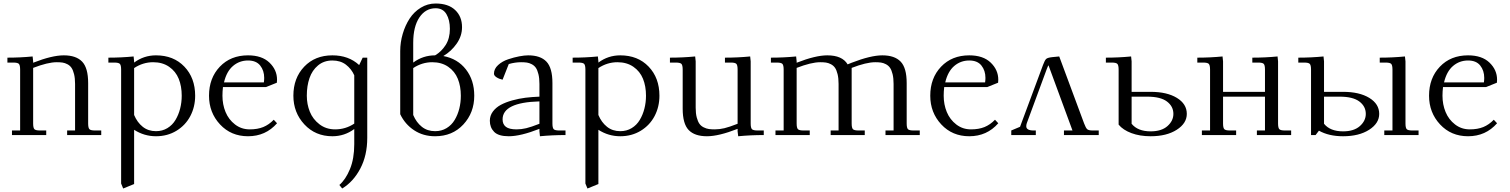

<svg xmlns="http://www.w3.org/2000/svg" viewBox="-20 -766 8563 1089"><path d="M22 -411.1V-439Q94.7 -439 165 -445.8L168 -418V-410.2Q274.9 -452.1 341.8 -452.1Q411.6 -452.1 445.8 -416.5Q480 -380.9 480 -294.9V-65.9Q480 -41 487.1 -33.4Q494.1 -25.9 519 -25.9H554.2V0H360.8V-25.9H405.8V-290Q405.8 -322.3 400.1 -345.2Q394.5 -368.2 385.7 -381.1Q377 -394 362.5 -401.6Q348.1 -409.2 334.5 -411.1Q320.8 -413.1 301.8 -413.1Q251 -413.1 168 -380.9V-65.9Q168 -41 175 -33.4Q182.1 -25.9 207 -25.9H242.2V0H47.9V-25.9H94.2V-371.1Q94.2 -396 87.2 -403.6Q80.1 -411.1 55.2 -411.1Z M594.7 -411.1V-439Q667.5 -439 737.8 -445.8L740.7 -418V-411.1Q795.9 -452.1 864.7 -452.1Q964.4 -452.1 1025.6 -388.2Q1086.9 -324.2 1086.9 -223.1Q1086.9 -160.2 1059.6 -107.9Q1032.2 -55.7 981 -24.4Q929.7 6.8 864.7 6.8Q797.9 6.8 740.7 -29.8V277.8L678.7 303.2L667 274.9V-371.1Q667 -396 659.9 -403.6Q652.8 -411.1 627.9 -411.1ZM740.7 -113.8Q758.3 -71.8 789.6 -46.9Q820.8 -22 864.7 -22Q900.9 -22 929.4 -39.3Q958 -56.6 975.3 -85.7Q992.7 -114.7 1001.7 -149.9Q1010.7 -185.1 1010.7 -223.1Q1010.7 -276.9 993.7 -319.1Q976.6 -361.3 939.2 -387.2Q901.9 -413.1 848.6 -413.1Q791 -413.1 740.7 -379.9Z M1165.5 -223.1Q1165.5 -323.2 1226.8 -387.7Q1288.1 -452.1 1386.7 -452.1Q1465.3 -452.1 1508.3 -410.9Q1551.3 -369.6 1551.3 -314Q1551.3 -302.7 1550.3 -296.9L1488.3 -272H1244.6Q1241.7 -247.6 1241.7 -223.1Q1241.7 -173.3 1259.3 -130.6Q1276.9 -87.9 1313 -60.1Q1349.1 -32.2 1396.5 -32.2Q1440.9 -32.2 1473.1 -45.4Q1505.4 -58.6 1532.7 -86.9L1551.3 -66.9Q1486.8 6.8 1386.7 6.8Q1290.5 6.8 1228 -60.3Q1165.5 -127.4 1165.5 -223.1ZM1250.5 -298.8H1476.6Q1478.5 -312.5 1478.5 -324.2Q1478.5 -365.7 1455.8 -394.3Q1433.1 -422.9 1386.7 -422.9Q1337.9 -422.9 1301.5 -391.8Q1265.1 -360.8 1250.5 -298.8Z M1644 -223.1Q1644 -323.2 1705.3 -387.7Q1766.6 -452.1 1865.2 -452.1Q1957.5 -452.1 2017.1 -397L2037.1 -439H2063V16.1Q2063 115.2 2023.7 189.9Q1984.4 264.6 1920.9 303.2L1904.8 283.2Q1940.4 252.4 1964.8 193.4Q1989.3 134.3 1989.3 51.8V-34.2Q1934.1 6.8 1865.2 6.8Q1769 6.8 1706.5 -60.3Q1644 -127.4 1644 -223.1ZM1720.2 -223.1Q1720.2 -174.8 1737.3 -132.3Q1754.4 -89.8 1792 -61Q1829.6 -32.2 1880.9 -32.2Q1939.9 -32.2 1989.3 -64.9V-338.9Q1973.1 -375.5 1942.1 -399.2Q1911.1 -422.9 1865.2 -422.9Q1817.4 -422.9 1783.9 -395Q1750.5 -367.2 1735.4 -323Q1720.2 -278.8 1720.2 -223.1Z M2250 -118.2V-476.1Q2250 -525.9 2264.2 -574Q2278.3 -622.1 2303.2 -660.4Q2328.1 -698.7 2366.7 -722.4Q2405.3 -746.1 2450.7 -746.1Q2522.5 -746.1 2561.5 -709.2Q2600.6 -672.4 2600.6 -611.8Q2600.6 -562 2570.3 -518.6Q2540 -475.1 2494.6 -448.2Q2575.2 -433.1 2622.6 -372.3Q2669.9 -311.5 2669.9 -223.1Q2669.9 -126.5 2607.9 -59.8Q2545.9 6.8 2447.8 6.8Q2380.4 6.8 2328.9 -27.1Q2277.3 -61 2250 -118.2ZM2323.7 -113.8Q2341.3 -71.8 2372.6 -46.9Q2403.8 -22 2447.8 -22Q2484.4 -22 2512.9 -39.3Q2541.5 -56.6 2558.8 -85.7Q2576.2 -114.7 2585 -149.7Q2593.8 -184.6 2593.8 -223.1Q2593.8 -276.9 2576.7 -319.1Q2559.6 -361.3 2522.2 -387.2Q2484.9 -413.1 2431.6 -413.1Q2374 -413.1 2323.7 -379.9ZM2323.7 -411.1Q2378.9 -452.1 2447.8 -452.1Q2483.4 -472.7 2507.6 -510.5Q2531.7 -548.3 2531.7 -602.1Q2531.7 -652.8 2512 -686Q2492.2 -719.2 2450.7 -719.2Q2393.6 -719.2 2358.6 -667Q2323.7 -614.7 2323.7 -522.9Z M2758.3 -81.1Q2758.3 -109.9 2775.4 -133.1Q2792.5 -156.2 2820.1 -171.1Q2847.7 -186 2885.3 -196.5Q2922.9 -207 2960.7 -211.7Q2998.5 -216.3 3039.6 -217.8V-290Q3039.6 -322.3 3033.9 -345.2Q3028.3 -368.2 3019.5 -381.1Q3010.7 -394 2996.3 -401.6Q2981.9 -409.2 2968.3 -411.1Q2954.6 -413.1 2935.5 -413.1Q2902.3 -413.1 2865.7 -402.8L2830.6 -314Q2811.5 -317.9 2796.6 -327.4Q2781.7 -336.9 2781.7 -348.1Q2781.7 -375.5 2805.2 -397Q2828.6 -418.5 2862.1 -429.7Q2895.5 -440.9 2925.3 -446.5Q2955.1 -452.1 2975.6 -452.1Q3045.4 -452.1 3079.3 -416.5Q3113.3 -380.9 3113.3 -294.9V-65.9Q3113.3 -41 3120.4 -33.4Q3127.4 -25.9 3152.3 -25.9H3187.5V0Q3112.3 0 3042.5 6.8L3039.6 -21V-35.2Q2932.6 6.8 2865.7 6.8Q2807.1 6.8 2782.7 -18.1Q2758.3 -43 2758.3 -81.1ZM2830.6 -88.9Q2830.6 -61 2849.4 -46.6Q2868.2 -32.2 2909.7 -32.2Q2937 -32.2 2964.6 -38.8Q2992.2 -45.4 3039.6 -64V-190.9Q2830.6 -185.1 2830.6 -88.9Z M3228 -411.1V-439Q3300.8 -439 3371.1 -445.8L3374 -418V-411.1Q3429.2 -452.1 3498 -452.1Q3597.7 -452.1 3658.9 -388.2Q3720.2 -324.2 3720.2 -223.1Q3720.2 -160.2 3692.9 -107.9Q3665.5 -55.7 3614.3 -24.4Q3563 6.8 3498 6.8Q3431.2 6.8 3374 -29.8V277.8L3312 303.2L3300.3 274.9V-371.1Q3300.3 -396 3293.2 -403.6Q3286.1 -411.1 3261.2 -411.1ZM3374 -113.8Q3391.6 -71.8 3422.9 -46.9Q3454.1 -22 3498 -22Q3534.2 -22 3562.7 -39.3Q3591.3 -56.6 3608.6 -85.7Q3626 -114.7 3635 -149.9Q3644 -185.1 3644 -223.1Q3644 -276.9 3627 -319.1Q3609.9 -361.3 3572.5 -387.2Q3535.2 -413.1 3481.9 -413.1Q3424.3 -413.1 3374 -379.9Z M3779.8 -411.1V-439Q3852.5 -439 3922.9 -445.8L3925.8 -418V-154.8Q3925.8 -122.6 3931.9 -99.6Q3938 -76.7 3947.3 -63.7Q3956.5 -50.8 3971.7 -43.5Q3986.8 -36.1 4000.7 -34.2Q4014.6 -32.2 4033.7 -32.2Q4061 -32.2 4088.6 -38.8Q4116.2 -45.4 4163.6 -64V-371.1Q4163.6 -396.5 4156.5 -403.8Q4149.4 -411.1 4125 -411.1H4091.8V-439Q4165 -439 4234.9 -445.8L4237.8 -418V-65.9Q4237.8 -41 4244.9 -33.4Q4252 -25.9 4276.9 -25.9H4312V0Q4237.3 0 4167 6.8L4163.6 -21V-35.2Q4056.6 6.8 3989.7 6.8Q3919.9 6.8 3886 -28.6Q3852.1 -64 3852.1 -149.9V-371.1Q3852.1 -396 3845 -403.6Q3837.9 -411.1 3813 -411.1Z M4352.5 -411.1V-439Q4425.3 -439 4495.6 -445.8L4498.5 -418V-410.2Q4605.5 -452.1 4672.4 -452.1Q4757.3 -452.1 4787.6 -400.9L4810.5 -410.2Q4918.9 -452.1 4984.4 -452.1Q5054.2 -452.1 5088.4 -416.5Q5122.6 -380.9 5122.6 -294.9V-65.9Q5122.6 -41 5129.6 -33.4Q5136.7 -25.9 5161.6 -25.9H5196.8V0H5002.4V-25.9H5048.3V-290Q5048.3 -322.3 5042.7 -345.2Q5037.1 -368.2 5028.3 -381.1Q5019.5 -394 5005.1 -401.6Q4990.7 -409.2 4977.1 -411.1Q4963.4 -413.1 4944.3 -413.1Q4893.6 -413.1 4810.5 -380.9V-65.9Q4810.5 -41 4817.6 -33.4Q4824.7 -25.9 4849.6 -25.9H4884.8V0H4691.4V-25.9H4736.3V-290Q4736.3 -322.3 4730.7 -345.2Q4725.1 -368.2 4716.3 -381.1Q4707.5 -394 4693.1 -401.6Q4678.7 -409.2 4665 -411.1Q4651.4 -413.1 4632.3 -413.1Q4581.5 -413.1 4498.5 -380.9V-65.9Q4498.5 -41 4505.6 -33.4Q4512.7 -25.9 4537.6 -25.9H4572.8V0H4378.4V-25.9H4424.8V-371.1Q4424.8 -396 4417.7 -403.6Q4410.6 -411.1 4385.7 -411.1Z M5256.3 -223.1Q5256.3 -323.2 5317.6 -387.7Q5378.9 -452.1 5477.5 -452.1Q5556.2 -452.1 5599.1 -410.9Q5642.1 -369.6 5642.1 -314Q5642.1 -302.7 5641.1 -296.9L5579.1 -272H5335.4Q5332.5 -247.6 5332.5 -223.1Q5332.5 -173.3 5350.1 -130.6Q5367.7 -87.9 5403.8 -60.1Q5439.9 -32.2 5487.3 -32.2Q5531.7 -32.2 5564 -45.4Q5596.2 -58.6 5623.5 -86.9L5642.1 -66.9Q5577.6 6.8 5477.5 6.8Q5381.3 6.8 5318.8 -60.3Q5256.3 -127.4 5256.3 -223.1ZM5341.3 -298.8H5567.4Q5569.3 -312.5 5569.3 -324.2Q5569.3 -365.7 5546.6 -394.3Q5523.9 -422.9 5477.5 -422.9Q5428.7 -422.9 5392.3 -391.8Q5356 -360.8 5341.3 -298.8Z M5715.8 0V-25.9L5765.6 -46.9L5896 -397.9Q5905.8 -424.3 5913.6 -431.6Q5921.4 -439 5947.8 -441.9L5987.8 -445.8L6128.9 -65.9Q6138.2 -41 6146.2 -33.4Q6154.3 -25.9 6177.7 -25.9H6211.9V0H6014.6V-25.9H6063L5926.8 -396Q5923.3 -390.6 5917 -374L5803.7 -66.9Q5800.8 -58.1 5800.8 -49.8Q5800.8 -25.9 5842.8 -25.9H5855V0Z M6252.4 -411.1V-439Q6325.2 -439 6395.5 -445.8L6398.4 -418V-245.1H6506.3Q6599.1 -245.1 6655.3 -210.7Q6711.4 -176.3 6711.4 -120.1Q6711.4 -66.4 6654.1 -29.8Q6596.7 6.8 6506.3 6.8Q6444.8 6.8 6397.2 -11Q6349.6 -28.8 6324.7 -59.1V-371.1Q6324.7 -396 6317.6 -403.6Q6310.5 -411.1 6285.6 -411.1ZM6398.4 -64Q6433.1 -21 6506.3 -21Q6567.9 -21 6601.6 -50.8Q6635.3 -80.6 6635.3 -120.1Q6635.3 -162.6 6598.9 -190.2Q6562.5 -217.8 6486.3 -217.8H6398.4Z M6771 -411.1V-439Q6843.8 -439 6914.1 -445.8L6917 -418V-245.1H7154.8V-371.1Q7154.8 -396.5 7147.7 -403.8Q7140.6 -411.1 7116.2 -411.1H7083V-439Q7156.2 -439 7226.1 -445.8L7229 -418V-65.9Q7229 -41 7236.1 -33.4Q7243.2 -25.9 7268.1 -25.9H7303.2V0H7108.9V-25.9H7154.8V-217.8H6917V-65.9Q6917 -41 6924.1 -33.4Q6931.2 -25.9 6956.1 -25.9H6991.2V0H6796.9V-25.9H6843.3V-371.1Q6843.3 -396 6836.2 -403.6Q6829.1 -411.1 6804.2 -411.1Z M7343.8 -411.1V-439Q7416.5 -439 7486.8 -445.8L7489.7 -418V-245.1H7597.7Q7690.4 -245.1 7746.6 -210.7Q7802.7 -176.3 7802.7 -120.1Q7802.7 -66.4 7745.4 -29.8Q7688 6.8 7597.7 6.8Q7516.6 6.8 7460.9 -24.9L7441.9 0H7416V-371.1Q7416 -396 7408.9 -403.6Q7401.9 -411.1 7377 -411.1ZM7489.7 -64Q7524.4 -21 7597.7 -21Q7659.2 -21 7692.9 -50.8Q7726.6 -80.6 7726.6 -120.1Q7726.6 -162.6 7690.2 -190.2Q7653.8 -217.8 7577.6 -217.8H7489.7ZM7805.7 -411.1V-439Q7878.4 -439 7948.7 -445.8L7951.7 -418V-65.9Q7951.7 -41 7958.7 -33.4Q7965.8 -25.9 7990.7 -25.9H8025.9V0H7831.5V-25.9H7877.9V-371.1Q7877.9 -396 7870.8 -403.6Q7863.8 -411.1 7838.9 -411.1Z M8085.4 -223.1Q8085.4 -323.2 8146.7 -387.7Q8208 -452.1 8306.6 -452.1Q8385.3 -452.1 8428.2 -410.9Q8471.2 -369.6 8471.2 -314Q8471.2 -302.7 8470.2 -296.9L8408.2 -272H8164.6Q8161.6 -247.6 8161.6 -223.1Q8161.6 -173.3 8179.2 -130.6Q8196.8 -87.9 8232.9 -60.1Q8269 -32.2 8316.4 -32.2Q8360.8 -32.2 8393.1 -45.4Q8425.3 -58.6 8452.6 -86.9L8471.2 -66.9Q8406.7 6.8 8306.6 6.8Q8210.4 6.8 8147.9 -60.3Q8085.4 -127.4 8085.4 -223.1ZM8170.4 -298.8H8396.5Q8398.4 -312.5 8398.4 -324.2Q8398.4 -365.7 8375.7 -394.3Q8353 -422.9 8306.6 -422.9Q8257.8 -422.9 8221.4 -391.8Q8185.1 -360.8 8170.4 -298.8Z"/></svg>

Font: Dihjauti S
Style: Regular
Weight: 400
Designer: T. Christopher White
Version: Version 3.0.0